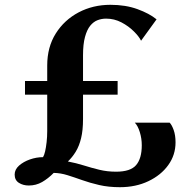

<svg xmlns="http://www.w3.org/2000/svg" viewBox="-20 -772 796 799"><path d="M479 7Q431.5 7 392.8 -2Q354 -11 321.8 -22.5Q289.5 -34 260.8 -43Q232 -52 203.5 -52.5Q180.5 -29 155.2 -14.5Q130 0 100 0Q76 0 58.5 -11.2Q41 -22.5 41 -45.5Q41 -66.5 59.2 -82.8Q77.5 -99 104.5 -108.5Q131.5 -118 159 -118Q164 -126 167.8 -142.2Q171.5 -158.5 174 -180.5Q176.5 -202.5 176.5 -226.5V-378H84V-435H176.5V-499.5Q176.5 -576 212 -632.5Q247.5 -689 307.2 -720.5Q367 -752 439.5 -752Q502.5 -752 552 -734Q601.5 -716 631.5 -691.5L567 -602.5Q559 -619.5 537.2 -641.2Q515.5 -663 485.5 -678.8Q455.5 -694.5 421.5 -694.5Q403 -694.5 386 -688Q369 -681.5 355.5 -665Q342 -648.5 333.8 -618.5Q325.5 -588.5 325.5 -542V-435H469.5V-378H325.5V-276.5Q325.5 -230 317.5 -197Q309.5 -164 295.2 -140.8Q281 -117.5 262.5 -100Q297 -93.5 328.8 -83.5Q360.5 -73.5 393.5 -65.5Q426.5 -57.5 463 -57.5Q523 -57.5 546.5 -85Q570 -112.5 570 -167.5Q570 -195.5 561.8 -222.2Q553.5 -249 541 -261.5H686Q695 -252.5 702.8 -230.8Q710.5 -209 710.5 -179.5Q710.5 -127 680.2 -85Q650 -43 597.5 -18Q545 7 479 7Z"/></svg>

Font: Merriweather 60pt
Style: Bold
Weight: 700
Version: Version 2.100